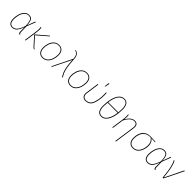

<svg xmlns="http://www.w3.org/2000/svg" viewBox="510 -2725 4908 4908"><g transform="rotate(45 2964.0 -270.5)"><path d="M439 -299 520 -519H543L448 -270L453 -68Q454 -43 461.5 -32Q469 -21 484 -16L475 3Q453 -3 441.5 -17Q430 -31 430 -64L428 -225Q386 -99 334 -44.5Q282 10 209 10Q140 10 103.5 -38Q67 -86 67 -180Q67 -256 90 -337Q113 -418 163.5 -473.5Q214 -529 291 -529Q341 -529 372.5 -508Q404 -487 420.5 -437Q437 -387 439 -299ZM90 -180Q90 -11 210 -11Q276 -11 327.5 -68Q379 -125 424 -265Q421 -361 407 -413.5Q393 -466 365.5 -487.5Q338 -509 291 -509Q223 -509 177.5 -457Q132 -405 111 -329Q90 -253 90 -180Z M943 -33 733 -267 1037 -527 1053 -515 763 -265 957 -48Q973 -30 983.5 -22.5Q994 -15 1010 -10L1001 7Q983 2 971.5 -6.5Q960 -15 943 -33ZM718 -365Q724 -415 724 -451Q724 -486 719 -521L740 -523Q747 -488 747 -453Q747 -412 739 -360L688 0H666Z M1129 -196Q1129 -271 1154 -347.5Q1179 -424 1235 -476.5Q1291 -529 1378 -529Q1461 -529 1507 -477Q1553 -425 1553 -327Q1553 -253 1528.5 -175.5Q1504 -98 1448 -44Q1392 10 1304 10Q1221 10 1175 -44Q1129 -98 1129 -196ZM1531 -327Q1531 -415 1491.5 -462Q1452 -509 1378 -509Q1298 -509 1247 -458.5Q1196 -408 1173.5 -336Q1151 -264 1151 -195Q1151 -107 1191 -59Q1231 -11 1304 -11Q1384 -11 1435 -61Q1486 -111 1508.5 -183.5Q1531 -256 1531 -327Z M1904 -510Q1913 -351 1932 -255Q1951 -159 1971 -113.5Q1991 -68 2029 -3L2009 5Q1973 -57 1952 -104.5Q1931 -152 1912 -246.5Q1893 -341 1884 -494L1638 5L1618 0L1875 -521L1883 -520Q1879 -583 1868.5 -620.5Q1858 -658 1833 -682.5Q1808 -707 1761 -719L1765 -736Q1818 -723 1846.5 -696Q1875 -669 1887.5 -626Q1900 -583 1904 -510Z M2137 -196Q2137 -271 2162 -347.5Q2187 -424 2243 -476.5Q2299 -529 2386 -529Q2469 -529 2515 -477Q2561 -425 2561 -327Q2561 -253 2536.5 -175.5Q2512 -98 2456 -44Q2400 10 2312 10Q2229 10 2183 -44Q2137 -98 2137 -196ZM2539 -327Q2539 -415 2499.5 -462Q2460 -509 2386 -509Q2306 -509 2255 -458.5Q2204 -408 2181.5 -336Q2159 -264 2159 -195Q2159 -107 2199 -59Q2239 -11 2312 -11Q2392 -11 2443 -61Q2494 -111 2516.5 -183.5Q2539 -256 2539 -327Z M3104 -425Q3104 -244 3050.5 -117Q2997 10 2859 10Q2795 10 2760 -26.5Q2725 -63 2725 -125Q2725 -146 2727 -157L2778 -519H2800L2749 -156Q2747 -136 2747 -126Q2747 -72 2777 -41.5Q2807 -11 2862 -11Q2985 -11 3033.5 -133.5Q3082 -256 3082 -425Q3082 -479 3079 -519H3101Q3104 -477 3104 -425ZM2988 -733 2959 -603H2943L2962 -735Z M3692 -500Q3692 -371 3663 -254Q3634 -137 3574 -63.5Q3514 10 3427 10Q3346 10 3305.5 -49Q3265 -108 3265 -223Q3265 -354 3292.5 -471Q3320 -588 3379.5 -662.5Q3439 -737 3531 -737Q3692 -737 3692 -500ZM3298 -379H3663Q3670 -461 3670 -500Q3670 -610 3635.5 -663.5Q3601 -717 3531 -717Q3442 -717 3381 -629.5Q3320 -542 3298 -379ZM3295 -359Q3287 -276 3287 -223Q3287 -11 3428 -11Q3517 -11 3578 -104.5Q3639 -198 3659 -359Z M4205 -367Q4208 -388 4208 -406Q4208 -509 4114 -509Q4049 -509 3991 -454.5Q3933 -400 3889 -306L3846 0H3824L3873 -346Q3881 -401 3881 -454Q3881 -494 3877 -521L3897 -522Q3903 -489 3903 -453Q3903 -413 3896 -357Q3938 -437 3995 -483Q4052 -529 4114 -529Q4171 -529 4200.5 -497.5Q4230 -466 4230 -408Q4230 -390 4227 -369L4147 193L4125 196Z M4394 -196Q4394 -274 4419.5 -348.5Q4445 -423 4509 -475Q4573 -527 4681 -527Q4737 -527 4868 -519L4866 -501L4725 -508Q4769 -483 4793.5 -435Q4818 -387 4818 -319Q4818 -246 4792.5 -170Q4767 -94 4711 -42Q4655 10 4569 10Q4486 10 4440 -44Q4394 -98 4394 -196ZM4795 -319Q4795 -389 4768.5 -437Q4742 -485 4695 -510H4687Q4586 -510 4525.5 -460Q4465 -410 4441 -339Q4417 -268 4417 -195Q4417 -107 4456.5 -59Q4496 -11 4569 -11Q4649 -11 4700 -61Q4751 -111 4773 -182Q4795 -253 4795 -319Z M5332 -299 5413 -519H5436L5341 -270L5346 -68Q5347 -43 5354.5 -32Q5362 -21 5377 -16L5368 3Q5346 -3 5334.5 -17Q5323 -31 5323 -64L5321 -225Q5279 -99 5227 -44.5Q5175 10 5102 10Q5033 10 4996.5 -38Q4960 -86 4960 -180Q4960 -256 4983 -337Q5006 -418 5056.5 -473.5Q5107 -529 5184 -529Q5234 -529 5265.5 -508Q5297 -487 5313.5 -437Q5330 -387 5332 -299ZM4983 -180Q4983 -11 5103 -11Q5169 -11 5220.5 -68Q5272 -125 5317 -265Q5314 -361 5300 -413.5Q5286 -466 5258.5 -487.5Q5231 -509 5184 -509Q5116 -509 5070.5 -457Q5025 -405 5004 -329Q4983 -253 4983 -180Z M5660 -19 5906 -523 5928 -518 5673 0H5642Q5624 -212 5596 -332.5Q5568 -453 5529 -518L5551 -523Q5631 -387 5660 -19Z"/></g></svg>

Font: FiraGO Thin
Style: Italic
Weight: 100
Italic angle: -8°
Designer: bBox Type GmbH
Foundry: bBox Type GmbH
Version: Version 1.001